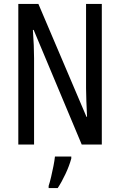

<svg xmlns="http://www.w3.org/2000/svg" viewBox="-20 -734 609 975"><path d="M497 0H395L151 -582H147Q153 -500 153 -438V0H73V-714H175L419 -141H422Q420 -185 418.5 -221.5Q417 -258 417 -286V-714H497ZM342 71Q332 108 312.5 149.5Q293 191 273 221H227V210Q233 192 239.5 164.5Q246 137 251.5 109Q257 81 259 61H342Z"/></svg>

Font: Noto Sans Thai ExtCond
Style: Regular
Weight: 400
Width: 2
Designer: Monotype Design Team
Foundry: Monotype Imaging Inc.
Version: Version 2.002; ttfautohint (v1.8.4.7-5d5b)